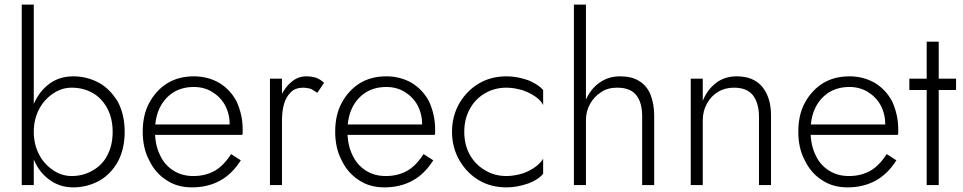

<svg xmlns="http://www.w3.org/2000/svg" viewBox="-20 -800 4162 830"><path d="M126 -780H74V0H126ZM519 -230Q519 -303 490 -359Q457 -414 410 -441Q357 -470 297 -470Q238 -470 195 -439Q151 -407 127 -353Q102 -304 102 -230Q102 -157 127 -108Q150 -54 195 -22Q239 10 297 10Q357 10 410 -19Q460 -48 490 -102Q519 -158 519 -230ZM467 -230Q467 -170 443 -127Q422 -86 379 -62Q338 -39 290 -39Q247 -39 210 -64Q170 -91 149 -132Q126 -176 126 -230Q126 -284 149 -328Q170 -369 210 -396Q247 -421 290 -421Q339 -421 379 -399Q419 -377 443 -333Q467 -289 467 -230Z M810 10Q878 10 931 -19Q983 -47 1021 -107L979 -134Q948 -85 909 -62Q868 -39 816 -39Q766 -39 729 -63Q690 -88 671 -131Q650 -174 650 -234Q650 -292 671 -335Q692 -377 730 -401Q768 -424 818 -424Q862 -424 897 -403Q933 -381 953 -345Q973 -307 973 -261L972 -259V-253Q971 -250 971 -245Q969 -243 968 -237L966 -231L988 -262H630V-217H1027L1029 -223V-229V-242Q1029 -303 1003 -361Q976 -412 929 -441Q879 -470 818 -470Q752 -470 703 -440Q654 -409 625 -355Q597 -303 597 -231Q597 -159 625 -107Q651 -52 700 -21Q746 10 810 10Z M1199 -460H1147V0H1199ZM1352 -399 1381 -442Q1365 -457 1346 -464Q1326 -470 1304 -470Q1267 -470 1239 -445Q1208 -419 1192 -378Q1175 -329 1175 -280H1199Q1199 -320 1208 -351Q1217 -382 1238 -402Q1257 -421 1292 -421Q1304 -421 1324 -416Q1326 -415 1352 -399Z M1642 10Q1710 10 1763 -19Q1815 -47 1853 -107L1811 -134Q1780 -85 1741 -62Q1700 -39 1648 -39Q1598 -39 1561 -63Q1522 -88 1503 -131Q1482 -174 1482 -234Q1482 -292 1503 -335Q1524 -377 1562 -401Q1600 -424 1650 -424Q1694 -424 1729 -403Q1765 -381 1785 -345Q1805 -307 1805 -261L1804 -259V-253Q1803 -250 1803 -245Q1801 -243 1800 -237L1798 -231L1820 -262H1462V-217H1859L1861 -223V-229V-242Q1861 -303 1835 -361Q1808 -412 1761 -441Q1711 -470 1650 -470Q1584 -470 1535 -440Q1486 -409 1457 -355Q1429 -303 1429 -231Q1429 -159 1457 -107Q1483 -52 1532 -21Q1578 10 1642 10Z M2011 -131Q1987 -174 1987 -230Q1987 -286 2011 -329Q2034 -372 2077 -397Q2118 -421 2170 -421Q2201 -421 2239 -410Q2271 -399 2295 -382Q2318 -366 2328 -346V-411Q2307 -435 2264 -453Q2215 -470 2170 -470Q2102 -470 2050 -439Q1998 -408 1966 -354Q1934 -298 1934 -230Q1934 -163 1966 -107Q1998 -52 2050 -21Q2102 10 2170 10Q2215 10 2264 -7Q2307 -23 2328 -49V-114Q2318 -96 2295 -79Q2271 -61 2239 -50Q2201 -39 2170 -39Q2117 -39 2077 -64Q2035 -88 2011 -131Z M2513 -780H2461V0H2513ZM2756 -296V0H2808V-302Q2808 -351 2791 -394Q2774 -432 2741 -451Q2710 -470 2660 -470Q2612 -470 2575 -445Q2538 -420 2517 -378Q2495 -335 2495 -280H2513Q2513 -320 2531 -351Q2548 -382 2579 -402Q2607 -421 2648 -421Q2706 -421 2731 -388Q2756 -357 2756 -296Z M3261 -296V0H3313V-302Q3313 -378 3275 -425Q3237 -470 3165 -470Q3113 -470 3076 -442Q3037 -412 3018 -364V-460H2966V0H3018V-280Q3018 -320 3036 -352Q3053 -384 3084 -403Q3114 -421 3153 -421Q3209 -421 3235 -388Q3261 -353 3261 -296Z M3644 10Q3712 10 3765 -19Q3817 -47 3855 -107L3813 -134Q3782 -85 3743 -62Q3702 -39 3650 -39Q3600 -39 3563 -63Q3524 -88 3505 -131Q3484 -174 3484 -234Q3484 -292 3505 -335Q3526 -377 3564 -401Q3602 -424 3652 -424Q3696 -424 3731 -403Q3767 -381 3787 -345Q3807 -307 3807 -261L3806 -259V-253Q3805 -250 3805 -245Q3803 -243 3802 -237L3800 -231L3822 -262H3464V-217H3861L3863 -223V-229V-242Q3863 -303 3837 -361Q3810 -412 3763 -441Q3713 -470 3652 -470Q3586 -470 3537 -440Q3488 -409 3459 -355Q3431 -303 3431 -231Q3431 -159 3459 -107Q3485 -52 3534 -21Q3580 10 3644 10Z M3911 -460V-411H4113V-460ZM3986 -620V0H4038V-620Z"/></svg>

Font: NM-font
Style: Light
Weight: 500
Designer: ""
Foundry: ""
Version: ""